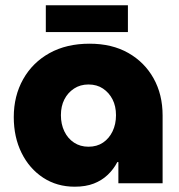

<svg xmlns="http://www.w3.org/2000/svg" viewBox="-20 -692 675 725"><path d="M262 13Q195 13 143 -21Q91 -55 61.5 -114.5Q32 -174 32 -250Q32 -330 67.5 -393Q103 -456 167 -491.5Q231 -527 318 -527Q403 -527 464.5 -492Q526 -457 560 -396Q594 -335 594 -256V0H427V-80H423Q409 -53 387 -32Q365 -11 334.5 1Q304 13 262 13ZM314 -138Q346 -138 369 -153.5Q392 -169 405 -196Q418 -223 418 -257Q418 -291 405 -316.5Q392 -342 369 -357.5Q346 -373 314 -373Q283 -373 259.5 -357.5Q236 -342 223 -316.5Q210 -291 210 -257Q210 -223 223 -196Q236 -169 259.5 -153.5Q283 -138 314 -138ZM153 -571V-672H463V-571Z"/></svg>

Font: MuseoModerno Thin ExtraBold
Style: Regular
Weight: 800
Version: Version 1.002